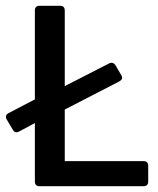

<svg xmlns="http://www.w3.org/2000/svg" viewBox="-27 -645 547 665"><path d="M197.3 -86.9V-265.6L386.7 -363.3C395.5 -368.2 398.4 -375 393.6 -383.8L373 -418.9C368.2 -426.8 360.4 -429.7 351.6 -425.8L197.3 -346.7V-609.4C197.3 -619.1 191.4 -625 181.6 -625H109.4C99.6 -625 93.8 -619.1 93.8 -609.4V-300.8L2 -252.9C-6.8 -248 -8.8 -240.2 -3.9 -231.4L17.6 -195.3C22.5 -186.5 30.3 -184.6 39.1 -189.5L93.8 -218.8V-15.6C93.8 -5.9 99.6 0 109.4 0H470.7C480.5 0 486.3 -5.9 486.3 -15.6V-71.3C486.3 -81.1 480.5 -86.9 470.7 -86.9Z"/></svg>

Font: Ed Sans Neue Medium
Style: Regular
Weight: 500
Designer: Stephen Hutchings
Version: Version 1.004;PS 001.004;hotconv 1.0.88;makeotf.lib2.5.64775